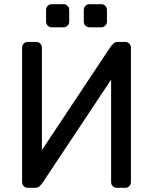

<svg xmlns="http://www.w3.org/2000/svg" viewBox="-20 -901 734 921"><path d="M285 -770H228Q217 -770 209 -778Q201 -786 201 -797V-854Q201 -865 209 -873Q217 -881 228 -881H285Q296 -881 304 -873Q312 -865 312 -854V-797Q312 -786 304 -778Q296 -770 285 -770ZM466 -770H409Q398 -770 390 -778Q382 -786 382 -797V-854Q382 -865 390 -873Q398 -881 409 -881H466Q477 -881 485 -873Q493 -865 493 -854V-797Q493 -786 485 -778Q477 -770 466 -770ZM113 0Q102 0 94 -8Q86 -16 86 -27V-673Q86 -684 94 -692Q102 -700 113 -700H154Q165 -700 173 -692Q181 -684 181 -673V-181L506 -670Q515 -684 524 -692Q533 -700 546 -700H581Q592 -700 600 -692Q608 -684 608 -673V-27Q608 -16 600 -8Q592 0 581 0H540Q529 0 521 -8Q513 -16 513 -27V-519L188 -30Q179 -16 170 -8Q161 0 148 0Z"/></svg>

Font: Contemporary
Style: Regular
Weight: 400
Designer: Victor Tran
Foundry: Victor Tran
Version: Version 1.100